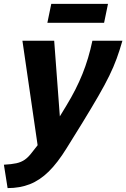

<svg xmlns="http://www.w3.org/2000/svg" viewBox="-70 -734 648 985"><path d="M-50 111Q-11 109 14 103.5Q39 98 57.5 85Q76 72 94 48L123 11L45 -525H208L237 -137L271 -193Q321 -275 353 -354.5Q385 -434 404 -525H558Q544 -476 528.5 -433.5Q513 -391 490.5 -345Q468 -299 434.5 -241Q401 -183 352 -103L272 26Q225 102 179.5 146.5Q134 191 83 211Q32 231 -31 231ZM173 -617 193 -714H484L464 -617Z"/></svg>

Font: Raleway ExtraBold
Style: Italic
Weight: 800
Italic angle: -12°
Designer: Matt McInerney, Pablo Impallari, Rodrigo Fuenzalida
Foundry: Matt McInerney, Pablo Impallari, Rodrigo Fuenzalida
Version: Version 4.026